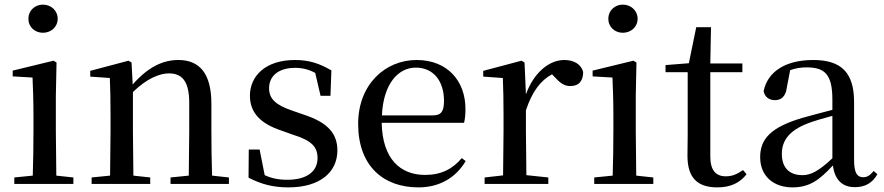

<svg xmlns="http://www.w3.org/2000/svg" viewBox="-20 -797 3830 832"><path d="M166 -655C201 -655 230 -680 230 -716C230 -751 201 -777 166 -777C131 -777 103 -751 103 -716C103 -680 131 -655 166 -655ZM121 0H298V-28L224 -36L222 -230V-382L225 -526L212 -534L35 -491V-466L121 -461C123 -411 125 -362 125 -294V-230C125 -176 124 -92 122 -36L42 -28V0Z M797 0H972V-28L899 -36C897 -91 896 -174 896 -230V-348C896 -482 842 -537 753 -537C687 -537 623 -508 555 -431L550 -526L537 -534L371 -490V-465L456 -459C458 -410 459 -363 459 -295V-230L457 -36L377 -28V0H631V-28L558 -36L556 -230V-398C617 -458 673 -479 712 -479C768 -479 800 -446 800 -352V-230L798 -36L719 -28V0Z M1230 15C1368 15 1442 -52 1442 -145C1442 -217 1402 -265 1300 -299L1248 -317C1174 -342 1146 -369 1146 -415C1146 -467 1186 -503 1259 -503C1291 -503 1318 -496 1346 -481L1369 -382H1412L1416 -492C1364 -522 1320 -537 1258 -537C1133 -537 1063 -470 1063 -382C1063 -305 1114 -260 1197 -232L1250 -213C1332 -188 1356 -159 1356 -112C1356 -55 1311 -18 1225 -18C1185 -18 1155 -25 1127 -38L1105 -149H1058L1057 -27C1112 1 1162 15 1230 15Z M1793 15C1885 15 1955 -27 1998 -99L1981 -112C1942 -65 1892 -39 1822 -39C1715 -39 1637 -108 1634 -265H1991C1995 -281 1997 -301 1997 -325C1997 -445 1920 -537 1785 -537C1650 -537 1532 -432 1532 -260C1532 -78 1641 15 1793 15ZM1635 -297C1641 -432 1704 -504 1782 -504C1858 -504 1904 -446 1904 -360C1904 -316 1893 -297 1856 -297Z M2259 -319C2286 -400 2322 -448 2372 -475L2381 -466C2405 -439 2424 -424 2451 -424C2490 -424 2507 -448 2507 -485C2498 -520 2465 -537 2425 -537C2358 -537 2292 -480 2259 -388L2253 -526L2240 -534L2074 -490V-465L2159 -459C2161 -410 2162 -363 2162 -295V-230L2160 -37L2080 -28V0H2356V-28L2261 -38L2259 -230Z M2679 -655C2714 -655 2743 -680 2743 -716C2743 -751 2714 -777 2679 -777C2644 -777 2616 -751 2616 -716C2616 -680 2644 -655 2679 -655ZM2634 0H2811V-28L2737 -36L2735 -230V-382L2738 -526L2725 -534L2548 -491V-466L2634 -461C2636 -411 2638 -362 2638 -294V-230C2638 -176 2637 -92 2635 -36L2555 -28V0Z M3088 15C3146 15 3187 -5 3215 -42L3200 -60C3173 -42 3154 -33 3125 -33C3082 -33 3058 -59 3058 -119V-484H3197V-522H3058L3061 -679H2997L2965 -523L2864 -515V-484H2960V-215C2960 -178 2959 -155 2959 -122C2959 -28 3001 15 3088 15Z M3684 14C3728 14 3760 -3 3782 -42L3766 -56C3749 -36 3737 -29 3721 -29C3695 -29 3681 -46 3681 -104V-355C3681 -483 3625 -537 3504 -537C3383 -537 3306 -486 3289 -402C3294 -377 3312 -363 3338 -363C3365 -363 3385 -378 3390 -420L3404 -493C3429 -502 3452 -505 3475 -505C3554 -505 3587 -475 3587 -365V-321C3545 -310 3499 -298 3460 -287C3322 -247 3274 -196 3274 -116C3274 -32 3334 15 3414 15C3488 15 3531 -17 3589 -80C3597 -21 3627 14 3684 14ZM3587 -111C3527 -55 3493 -38 3457 -38C3403 -38 3368 -68 3368 -130C3368 -189 3401 -232 3482 -263C3512 -274 3549 -285 3587 -295Z"/></svg>

Font: Source Han Serif CN Medium
Style: Regular
Weight: 500
Designer: Ryoko NISHIZUKA 西塚涼子 (kana & ideographs); Frank Grießhammer (Latin, Greek & Cyrillic); Wenlong ZHANG 张文龙 (bopomofo); San
Foundry: Adobe
Version: Version 2.002;hotconv 1.1.0;makeotfexe 2.6.0